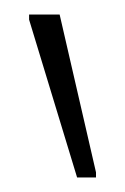

<svg xmlns="http://www.w3.org/2000/svg" viewBox="-20 -820 172 264"><path d="M112 -576H86L20 -793V-800H62L112 -583Z"/></svg>

Font: Cathisma Unicode
Style: Normal
Weight: 400
Version: Version 1.0